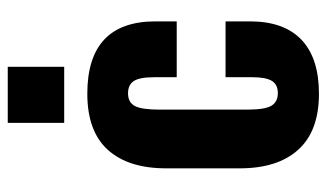

<svg xmlns="http://www.w3.org/2000/svg" viewBox="-194 -638 842 495"><g transform="rotate(-90 227.5 -391.0)"><path d="M157.7 -647V-792.5H302.2V-647ZM232.9 9.8Q136.7 9.8 88.6 -43.5Q40.5 -96.7 40.5 -194.3V-384.3Q40.5 -481.9 88.4 -534.7Q136.2 -587.4 232.9 -587.4Q419.4 -587.4 419.4 -411.6V-356.9H275.4V-415Q275.4 -452.6 265.6 -467.5Q255.9 -482.4 233.9 -482.4Q210.4 -482.4 201.2 -464.8Q191.9 -447.3 191.9 -401.4V-174.8Q191.9 -129.4 201.9 -112.8Q211.9 -96.2 234.4 -96.2Q256.8 -96.2 266.1 -111.8Q275.4 -127.4 275.4 -161.6V-231H419.4V-168Q419.4 -80.6 372.1 -35.4Q324.7 9.8 232.9 9.8Z"/></g></svg>

Font: Oswald
Style: DemiBold
Weight: 600
Designer: Vernon Adams
Foundry: Vernon Adams
Version: 3.0; ttfautohint (v0.95) -l 8 -r 50 -G 200 -x 0 -w "G" -W -c